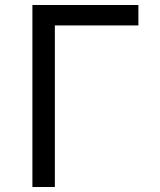

<svg xmlns="http://www.w3.org/2000/svg" viewBox="-20 -750 640 770"><path d="M110 0V-730H535V-648H200V0Z"/></svg>

Font: JetBrains Mono Zero
Style: Regular-Zero
Weight: 400
Designer: Philipp Nurullin, Konstantin Bulenkov
Foundry: JetBrains
Version: Version 2.211